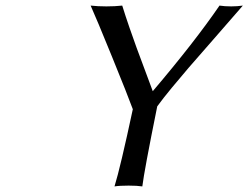

<svg xmlns="http://www.w3.org/2000/svg" viewBox="-20 -668 894 691"><path d="M545.9 -285.2Q499 -53.2 492.2 2.9Q473.6 0 442.9 0Q410.2 0 392.1 2.9Q413.1 -64.9 458 -274.9Q440.4 -323.2 383.5 -462.9Q326.7 -602.5 306.2 -647.9Q331.5 -645 362.8 -645Q394.5 -645 419.9 -647.9Q431.2 -611.3 445.8 -569.1Q460.4 -526.9 471.2 -497.3Q481.9 -467.8 501 -417.2Q520 -366.7 529.8 -339.8Q681.2 -518.1 770 -647.9Q788.1 -645 812 -645Q834 -645 854 -647.9Q811 -598.1 749 -527.3Q687 -456.5 658.9 -424.1Q630.9 -391.6 598.6 -352.5Q566.4 -313.5 545.9 -285.2Z"/></svg>

Font: Linear Smooth
Style: Italic
Weight: 400
Designer: Philipp H. Poll, Flanker
Foundry: Philipp H. Poll, reworked by Flanker
Version: Version 1.061 | FøM Fix